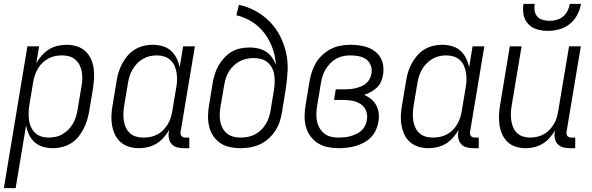

<svg xmlns="http://www.w3.org/2000/svg" viewBox="-46 -760 3066 995"><path d="M-26 215 96 -520H157L142 -433Q155 -455 171.5 -473.5Q188 -492 208.5 -504.5Q229 -517 252.5 -522.5Q276 -528 298 -528Q325 -528 350.5 -520.5Q376 -513 394.5 -496.5Q413 -480 424 -457Q435 -434 439 -408.5Q443 -383 441.5 -356Q440 -329 436 -302L416 -182Q412 -159 405 -136Q398 -113 386.5 -91Q375 -69 359 -49.5Q343 -30 321.5 -17Q300 -4 276 2Q252 8 229 8Q202 8 177.5 1Q153 -6 134 -22.5Q115 -39 104.5 -61.5Q94 -84 89 -109L35 215ZM206 -47Q224 -47 243 -51Q262 -55 278.5 -65Q295 -75 309 -89Q323 -103 332.5 -120Q342 -137 347.5 -155Q353 -173 356 -191L376 -311Q380 -331 380.5 -350Q381 -369 378 -387.5Q375 -406 366.5 -422.5Q358 -439 344.5 -451Q331 -463 313 -468Q295 -473 275 -473Q258 -473 240 -469.5Q222 -466 205 -457Q188 -448 174 -434.5Q160 -421 150.5 -404.5Q141 -388 135 -370.5Q129 -353 126 -335L106 -215Q103 -195 102.5 -175.5Q102 -156 104.5 -137Q107 -118 115 -101Q123 -84 136 -71.5Q149 -59 167.5 -53Q186 -47 206 -47Z M675 8Q648 8 623 0.5Q598 -7 579 -23.5Q560 -40 549.5 -63Q539 -86 534.5 -111.5Q530 -137 531.5 -164Q533 -191 538 -218L558 -338Q561 -361 568 -384Q575 -407 586.5 -429Q598 -451 614.5 -470.5Q631 -490 652 -503Q673 -516 697 -522Q721 -528 744 -528Q771 -528 796 -521Q821 -514 839.5 -497.5Q858 -481 869 -458.5Q880 -436 885 -411L903 -520H964L890 -77Q889 -71 890 -65Q891 -59 894.5 -55Q898 -51 903.5 -49Q909 -47 915 -47H935V8H906Q888 8 871.5 3.5Q855 -1 844 -13Q833 -25 829.5 -42Q826 -59 829 -77L831 -87Q818 -65 801.5 -46.5Q785 -28 764.5 -15.5Q744 -3 720.5 2.5Q697 8 675 8ZM698 -47Q715 -47 733.5 -50.5Q752 -54 769 -63Q786 -72 799.5 -85.5Q813 -99 823 -115.5Q833 -132 838.5 -149.5Q844 -167 847 -185L867 -305Q871 -325 871.5 -344.5Q872 -364 869 -383Q866 -402 858.5 -419Q851 -436 837.5 -448.5Q824 -461 805.5 -467Q787 -473 767 -473Q749 -473 730.5 -469Q712 -465 695 -455Q678 -445 664.5 -431Q651 -417 641 -400Q631 -383 625.5 -365Q620 -347 617 -329L597 -209Q594 -189 593.5 -170Q593 -151 596 -132.5Q599 -114 607 -97.5Q615 -81 628.5 -69Q642 -57 660 -52Q678 -47 698 -47Z M1202 8Q1173 8 1146 2.5Q1119 -3 1097 -17.5Q1075 -32 1060 -54Q1045 -76 1038.5 -102Q1032 -128 1032 -156Q1032 -184 1037 -212L1056 -329Q1060 -352 1067 -375Q1074 -398 1086 -419.5Q1098 -441 1115.5 -460Q1133 -479 1154 -491.5Q1175 -504 1199 -509Q1223 -514 1246 -514Q1270 -514 1292 -509Q1314 -504 1332 -492.5Q1350 -481 1363 -463Q1376 -445 1384 -424Q1381 -470 1365.5 -512Q1350 -554 1324 -588.5Q1298 -623 1261 -646.5Q1224 -670 1179 -681L1192 -735Q1239 -725 1279.5 -702.5Q1320 -680 1352 -647.5Q1384 -615 1405 -574Q1426 -533 1436.5 -487Q1447 -441 1444.5 -392Q1442 -343 1434 -294L1415 -177Q1411 -152 1403 -128Q1395 -104 1380 -81.5Q1365 -59 1345 -41Q1325 -23 1301 -12Q1277 -1 1251.5 3.5Q1226 8 1202 8ZM1202 -47Q1220 -47 1238.5 -50.5Q1257 -54 1274.5 -63Q1292 -72 1306 -85.5Q1320 -99 1330.5 -115.5Q1341 -132 1347 -150Q1353 -168 1356 -186L1374 -296Q1377 -316 1377.5 -335.5Q1378 -355 1375 -374Q1372 -393 1363 -409.5Q1354 -426 1340 -437.5Q1326 -449 1307.5 -454Q1289 -459 1269 -459Q1251 -459 1233 -455.5Q1215 -452 1197.5 -443Q1180 -434 1165.5 -420.5Q1151 -407 1141 -390.5Q1131 -374 1125 -356Q1119 -338 1116 -320L1096 -203Q1093 -184 1092.5 -165Q1092 -146 1096 -127.5Q1100 -109 1109 -93.5Q1118 -78 1132 -67Q1146 -56 1164 -51.5Q1182 -47 1202 -47Z M1708 8Q1679 8 1651 2Q1623 -4 1600.5 -18.5Q1578 -33 1562 -55Q1546 -77 1539 -104Q1532 -131 1532.5 -160Q1533 -189 1538 -218L1558 -338Q1562 -362 1570 -387Q1578 -412 1591.5 -434.5Q1605 -457 1625 -475.5Q1645 -494 1668.5 -506Q1692 -518 1717.5 -523Q1743 -528 1768 -528Q1792 -528 1815 -525Q1838 -522 1859 -514.5Q1880 -507 1897.5 -493.5Q1915 -480 1926 -461Q1937 -442 1940 -418.5Q1943 -395 1939 -372Q1936 -354 1928.5 -336.5Q1921 -319 1906.5 -305.5Q1892 -292 1875 -283Q1858 -274 1841 -268Q1861 -260 1877.5 -246.5Q1894 -233 1904 -214Q1914 -195 1916.5 -172.5Q1919 -150 1915 -128Q1911 -106 1901.5 -85Q1892 -64 1875.5 -47.5Q1859 -31 1838 -20Q1817 -9 1795.5 -3Q1774 3 1752 5.5Q1730 8 1708 8ZM1708 -47Q1723 -47 1738.5 -48.5Q1754 -50 1769 -54Q1784 -58 1799 -65Q1814 -72 1826 -82.5Q1838 -93 1845.5 -107.5Q1853 -122 1855 -137Q1860 -162 1851.5 -184.5Q1843 -207 1824 -220Q1805 -233 1782 -237.5Q1759 -242 1734 -242H1685L1694 -297H1743Q1757 -297 1771 -298.5Q1785 -300 1799 -303.5Q1813 -307 1827 -313Q1841 -319 1852 -328.5Q1863 -338 1870 -351.5Q1877 -365 1879 -379Q1883 -401 1875.5 -421Q1868 -441 1851 -453Q1834 -465 1812 -469Q1790 -473 1768 -473Q1750 -473 1731.5 -469Q1713 -465 1696 -455.5Q1679 -446 1665 -431.5Q1651 -417 1641 -400Q1631 -383 1625.5 -365Q1620 -347 1617 -329L1597 -209Q1594 -189 1593.5 -169Q1593 -149 1597 -130Q1601 -111 1611 -95Q1621 -79 1635.5 -67.5Q1650 -56 1669 -51.5Q1688 -47 1708 -47Z M2175 8Q2148 8 2123 0.5Q2098 -7 2079 -23.5Q2060 -40 2049.5 -63Q2039 -86 2034.5 -111.5Q2030 -137 2031.5 -164Q2033 -191 2038 -218L2058 -338Q2061 -361 2068 -384Q2075 -407 2086.5 -429Q2098 -451 2114.5 -470.5Q2131 -490 2152 -503Q2173 -516 2197 -522Q2221 -528 2244 -528Q2271 -528 2296 -521Q2321 -514 2339.5 -497.5Q2358 -481 2369 -458.5Q2380 -436 2385 -411L2403 -520H2464L2390 -77Q2389 -71 2390 -65Q2391 -59 2394.5 -55Q2398 -51 2403.5 -49Q2409 -47 2415 -47H2435V8H2406Q2388 8 2371.5 3.5Q2355 -1 2344 -13Q2333 -25 2329.5 -42Q2326 -59 2329 -77L2331 -87Q2318 -65 2301.5 -46.5Q2285 -28 2264.5 -15.5Q2244 -3 2220.5 2.5Q2197 8 2175 8ZM2198 -47Q2215 -47 2233.5 -50.5Q2252 -54 2269 -63Q2286 -72 2299.5 -85.5Q2313 -99 2323 -115.5Q2333 -132 2338.5 -149.5Q2344 -167 2347 -185L2367 -305Q2371 -325 2371.5 -344.5Q2372 -364 2369 -383Q2366 -402 2358.5 -419Q2351 -436 2337.5 -448.5Q2324 -461 2305.5 -467Q2287 -473 2267 -473Q2249 -473 2230.5 -469Q2212 -465 2195 -455Q2178 -445 2164.5 -431Q2151 -417 2141 -400Q2131 -383 2125.5 -365Q2120 -347 2117 -329L2097 -209Q2094 -189 2093.5 -170Q2093 -151 2096 -132.5Q2099 -114 2107 -97.5Q2115 -81 2128.5 -69Q2142 -57 2160 -52Q2178 -47 2198 -47Z M2679 8Q2652 8 2627.5 0.5Q2603 -7 2585 -24Q2567 -41 2556.5 -64Q2546 -87 2542.5 -112.5Q2539 -138 2540 -164.5Q2541 -191 2546 -218L2596 -520H2657L2605 -209Q2602 -189 2601.5 -170Q2601 -151 2604 -133Q2607 -115 2614 -98.5Q2621 -82 2634 -70Q2647 -58 2664.5 -52.5Q2682 -47 2702 -47Q2719 -47 2737 -51Q2755 -55 2771.5 -64Q2788 -73 2801 -86.5Q2814 -100 2824 -116.5Q2834 -133 2839 -150Q2844 -167 2847 -185L2903 -520H2964L2890 -77Q2889 -71 2890 -65Q2891 -59 2894.5 -55Q2898 -51 2903.5 -49Q2909 -47 2915 -47H2935V8H2906Q2888 8 2871.5 3.5Q2855 -1 2844 -13Q2833 -25 2829.5 -42Q2826 -59 2829 -77L2831 -85Q2819 -65 2803 -46.5Q2787 -28 2766.5 -15.5Q2746 -3 2723.5 2.5Q2701 8 2679 8ZM2793 -600Q2764 -600 2737 -608Q2710 -616 2691.5 -635.5Q2673 -655 2667.5 -683Q2662 -711 2667 -740H2725Q2722 -722 2724.5 -704.5Q2727 -687 2738 -674.5Q2749 -662 2766.5 -657Q2784 -652 2802 -652Q2820 -652 2838.5 -657Q2857 -662 2872 -674.5Q2887 -687 2895.5 -704.5Q2904 -722 2907 -740H2965Q2960 -711 2945.5 -683Q2931 -655 2906.5 -635.5Q2882 -616 2852 -608Q2822 -600 2793 -600Z"/></svg>

Font: Iosevka Term Curly Light
Style: Italic
Weight: 300
Italic angle: -9°
Designer: Belleve Invis
Foundry: Belleve Invis
Version: Version 32.3.0